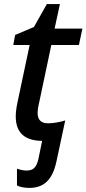

<svg xmlns="http://www.w3.org/2000/svg" viewBox="-20 -679 423 939"><path d="M123 240C192 240 236 204 256 111L299 -90C270 -81 240 -76 214 -76C179 -76 164 -96 164 -125C164 -140 167 -160 171 -175L231 -459H366L383 -539H247L273 -659H209L146 -547L54 -508L45 -459H125L65 -176C60 -152 57 -128 57 -110C57 -24 107 9 186 10L168 98C158 142 141 155 110 155C94 155 77 151 63 146V228C76 235 98 240 123 240Z"/></svg>

Font: Noto Sans Medium
Style: Italic
Weight: 500
Italic angle: -12°
Designer: Monotype Design Team
Foundry: Monotype Imaging Inc.
Version: Version 2.013